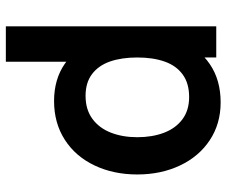

<svg xmlns="http://www.w3.org/2000/svg" viewBox="-79 -681 775 657"><g transform="rotate(-90 308.5 -352.5)"><path d="M40 -270.2Q40 -351.9 71 -416.8Q101.9 -481.8 159 -518.4Q216.1 -555 291.2 -555Q365.9 -555 419 -518.1Q472.2 -481.2 499.3 -416.8Q526.5 -352.3 526.5 -270.2Q526.5 -187.8 499 -123.3Q471.4 -58.8 417.3 -21.9Q363.2 15 286.7 15Q213.4 15 157.3 -22.2Q101.2 -59.4 70.6 -124.4Q40 -189.4 40 -270.2ZM440.3 -270.2Q440.3 -324.2 426.5 -363.7Q412.6 -403.2 383.3 -425.2Q354 -447.2 309.2 -447.2Q262.1 -447.2 230.4 -423.9Q198.7 -400.6 183.1 -360.6Q167.5 -320.7 167.5 -270.2Q167.5 -219.2 182.6 -179.2Q197.7 -139.2 228.5 -116Q259.4 -92.8 305 -92.8Q351.9 -92.8 382 -114.8Q412.2 -136.7 426.2 -176.3Q440.3 -215.9 440.3 -270.2ZM440.3 -379.2H425.7V-720H546.8V0H440.3Z"/></g></svg>

Font: Tap Sans
Style: Regular
Weight: 400
Designer: Tap Payments
Foundry: Tap Payments
Version: Version 1.001;Glyphs 3.1.2 (3151)